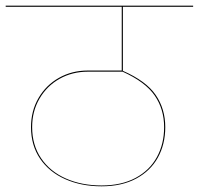

<svg xmlns="http://www.w3.org/2000/svg" viewBox="-30 -700 699 675"><path d="M402 -676V-451Q484 -415 517.5 -366Q551 -317 551 -253Q551 -193 525 -146Q499 -99 448.5 -72Q398 -45 327 -45Q256 -45 199.5 -70Q143 -95 111 -142Q79 -189 79 -253Q79 -310 105.5 -355.5Q132 -401 177.5 -426.5Q223 -452 278 -452H398V-676H-10V-680H649V-676ZM401 -448H279Q224 -448 179.5 -423Q135 -398 109 -353.5Q83 -309 83 -253Q83 -190 114.5 -143.5Q146 -97 201.5 -72.5Q257 -48 327 -48Q397 -48 446.5 -74.5Q496 -101 521.5 -147.5Q547 -194 547 -253Q547 -316 514 -364Q481 -412 401 -448Z"/></svg>

Font: FiraGO Four
Style: Regular
Weight: 100
Designer: bBox Type
Foundry: bBox Type GmbH
Version: Version 1.001